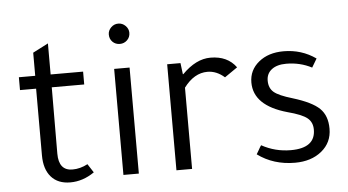

<svg xmlns="http://www.w3.org/2000/svg" viewBox="-48 -726 1486 819"><g transform="rotate(-5 695.5 -316.5)"><path d="M178 -399 177 -115Q177 -42 236 -42Q269 -42 301 -59L325 -22Q276 12 222 12Q169 12 140 -21Q111 -54 111 -113V-399H42V-454H112V-553L178 -587V-454H317V-399Z M516 -454V0H450V-454ZM440 -602Q440 -619 453 -632Q466 -645 484 -645Q502 -645 515 -632Q528 -619 528 -602Q528 -583 515 -570.5Q502 -558 484 -558Q465 -558 452.5 -570.5Q440 -583 440 -602Z M973 -415 918 -377Q884 -407 845 -407Q788 -407 744 -348V0H677V-454H734L740 -406H742Q801 -466 863 -466Q936 -466 973 -415Z M1292 -386Q1242 -412 1183 -412Q1143 -412 1120.5 -394.5Q1098 -377 1098 -347Q1098 -315 1118.5 -297.5Q1139 -280 1197 -263Q1279 -238 1311 -207Q1343 -176 1343 -120Q1343 -61 1298.5 -24.5Q1254 12 1184 12Q1092 12 1024 -38Q1027 -43 1034 -55Q1041 -68 1046 -75Q1104 -43 1171 -43Q1276 -43 1276 -122Q1276 -154 1253.5 -172Q1231 -190 1170 -206Q1028 -246 1028 -345Q1028 -398 1069.5 -432Q1111 -466 1176 -466Q1253 -466 1314 -423Z"/></g></svg>

Font: Tajawal
Style: Regular
Weight: 400
Designer: Boutros Fonts
Foundry: Created by Boutros International 2017
Version: Version 1.700